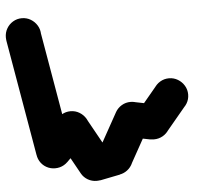

<svg xmlns="http://www.w3.org/2000/svg" viewBox="-93 -886 988 951"><g transform="rotate(-5 400.5 -410.5)"><path d="M-37 -740Q-37 -716 -25.5 -696Q-14 -676 6 -664.5Q26 -653 50 -653Q74 -653 94 -664.5Q114 -676 126 -696Q138 -716 138 -740Q138 -764 126 -784Q114 -804 94 -816Q74 -828 50 -828Q26 -828 6 -816Q-14 -804 -25.5 -784Q-37 -764 -37 -740Z M136 -755 -36 -725 64 -145 236 -175Z M63 -160Q63 -136 74.5 -116Q86 -96 106 -84.5Q126 -73 150 -73Q174 -73 194 -84.5Q214 -96 226 -116Q238 -136 238 -160Q238 -184 226 -204Q214 -224 194 -236Q174 -248 150 -248Q126 -248 106 -236Q86 -224 74.5 -204Q63 -184 63 -160Z M88 -222 212 -98 312 -198 188 -322Z M163 -260Q163 -236 174.5 -216Q186 -196 206 -184.5Q226 -173 250 -173Q274 -173 294 -184.5Q314 -196 326 -216Q338 -236 338 -260Q338 -284 326 -304Q314 -324 294 -336Q274 -348 250 -348Q226 -348 206 -336Q186 -324 174.5 -304Q163 -284 163 -260Z M326 -303 174 -217 274 -37 426 -123Z M263 -80Q263 -56 274.5 -36Q286 -16 306 -4.5Q326 7 350 7Q374 7 394 -4.5Q414 -16 426 -36Q438 -56 438 -80Q438 -104 426 -124Q414 -144 394 -156Q374 -168 350 -168Q326 -168 306 -156Q286 -144 274.5 -124Q263 -104 263 -80Z M333 -166 367 6 467 -14 433 -186Z M363 -100Q363 -76 374.5 -56Q386 -36 406 -24.5Q426 -13 450 -13Q474 -13 494 -24.5Q514 -36 526 -56Q538 -76 538 -100Q538 -124 526 -144Q514 -164 494 -176Q474 -188 450 -188Q426 -188 406 -176Q386 -164 374.5 -144Q363 -124 363 -100Z M374 -143 526 -57 626 -237 474 -323Z M463 -280Q463 -256 474.5 -236Q486 -216 506 -204.5Q526 -193 550 -193Q574 -193 594 -204.5Q614 -216 626 -236Q638 -256 638 -280Q638 -304 626 -324Q614 -344 594 -356Q574 -368 550 -368Q526 -368 506 -356Q486 -344 474.5 -324Q463 -304 463 -280Z M567 -366 533 -194 633 -174 667 -346Z M563 -260Q563 -236 574.5 -216Q586 -196 606 -184.5Q626 -173 650 -173Q674 -173 694 -184.5Q714 -196 726 -216Q738 -236 738 -260Q738 -284 726 -304Q714 -324 694 -336Q674 -348 650 -348Q626 -348 606 -336Q586 -324 574.5 -304Q563 -284 563 -260Z M583 -316 717 -204 817 -324 683 -436Z M663 -380Q663 -356 674.5 -336Q686 -316 706 -304.5Q726 -293 750 -293Q774 -293 794 -304.5Q814 -316 826 -336Q838 -356 838 -380Q838 -404 826 -424Q814 -444 794 -456Q774 -468 750 -468Q726 -468 706 -456Q686 -444 674.5 -424Q663 -404 663 -380Z"/></g></svg>

Font: Linefont
Style: Bold
Weight: 700
Monospace: yes
Version: Version 3.002;gftools[0.9.33]